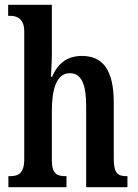

<svg xmlns="http://www.w3.org/2000/svg" viewBox="-20 -780 573 800"><path d="M15 0H257V-46H254C219 -46 196 -54 196 -113V-316C196 -408 215 -475 271 -475C321 -475 339 -425 339 -339V0H511V-46H509C473 -46 454 -55 454 -118V-352C454 -488 409 -547 321 -547C251 -547 216 -505 197 -460H192C193 -476 196 -517 196 -555V-760H14V-714H23C47 -714 81 -705 81 -649V-117C81 -55 54 -46 21 -46H15Z"/></svg>

Font: Noto Serif Lao ExtraCondensed SemiBold
Style: Regular
Weight: 600
Width: 2
Designer: Monotype Design Team
Foundry: Monotype Imaging Inc.
Version: Version 2.003